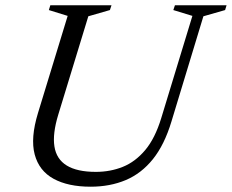

<svg xmlns="http://www.w3.org/2000/svg" viewBox="-20 -695 876 725"><path d="M200 -262Q178 -190 185.5 -142Q193 -94 232 -70Q271 -46 342 -46Q396.5 -46 443.8 -65Q491 -84 528.2 -128.2Q565.5 -172.5 589 -249.5L706.5 -635L634.5 -657L640.5 -675H835.5L830 -657L748 -633.5L627.5 -236.5Q601 -148.5 557.5 -94.2Q514 -40 454.8 -15Q395.5 10 322 10Q237 10 182.2 -20Q127.5 -50 111 -111.8Q94.5 -173.5 123.5 -268.5L235.5 -635L164.5 -657L170 -675H401L395 -657L313.5 -633.5Z"/></svg>

Font: Newsreader 24pt
Style: Italic
Weight: 400
Italic angle: -17°
Designer: Hugues Gentile
Foundry: Production Type
Version: Version 1.003